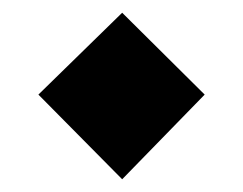

<svg xmlns="http://www.w3.org/2000/svg" viewBox="-20 -369 380 300"><path d="M170.9 -88.9 40 -221.2 170.9 -349.1 299.8 -221.2Z"/></svg>

Font: Tajawal
Style: Bold
Weight: 700
Designer: Boutros Fonts
Foundry: Created by Boutros International 2017
Version: Version 1.700